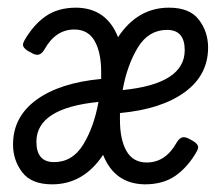

<svg xmlns="http://www.w3.org/2000/svg" viewBox="-20 -471 578 501"><path d="M497 -87Q497 -82 493 -75Q470 -35 438 -12.5Q406 10 358 10Q279 9 249 -67Q198 10 116 10Q62 10 38 -21.5Q14 -53 14 -94Q14 -166 75 -210.5Q136 -255 244 -265V-283Q244 -334 227 -364Q210 -394 174 -394Q125 -394 96 -342Q88 -328 77 -328Q72 -328 66 -331L53 -338Q40 -346 40 -354Q40 -359 44 -366Q67 -406 99 -428.5Q131 -451 179 -451Q258 -450 288 -374Q339 -451 421 -451Q475 -451 499 -419.5Q523 -388 523 -347Q523 -275 462 -230.5Q401 -186 293 -176V-158Q293 -107 310 -77Q327 -47 363 -47Q412 -47 441 -99Q449 -113 460 -113Q465 -113 471 -110L484 -103Q497 -95 497 -87ZM300 -236Q462 -252 462 -340Q462 -393 416 -393Q368 -393 340 -347.5Q312 -302 300 -236ZM237 -205Q75 -189 75 -101Q75 -48 121 -48Q169 -48 197 -93.5Q225 -139 237 -205Z"/></svg>

Font: Farsan
Style: Regular
Weight: 400
Version: Version 1.001g;PS 1.001;hotconv 1.0.86;makeotf.lib2.5.63406 